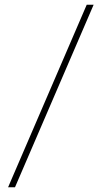

<svg xmlns="http://www.w3.org/2000/svg" viewBox="-20 -760 431 806"><path d="M344 -740H373L43 26H14Z"/></svg>

Font: Murecho Thin ExtraLight
Style: Regular
Weight: 250
Version: Version 1.010